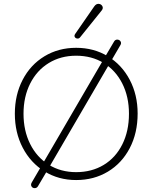

<svg xmlns="http://www.w3.org/2000/svg" viewBox="-20 -926 791 996"><path d="M57 -336Q57 -434 97.5 -512Q138 -590 210.5 -634Q283 -678 375 -678Q467 -678 539.5 -634Q612 -590 653 -512Q694 -434 694 -337Q694 -236 653 -157.5Q612 -79 539.5 -35.5Q467 8 375 8Q284 8 211.5 -36.5Q139 -81 98 -159.5Q57 -238 57 -336ZM649 -336Q649 -424 614.5 -492.5Q580 -561 518 -599Q456 -637 375 -637Q295 -637 233 -599Q171 -561 136.5 -492.5Q102 -424 102 -336Q102 -248 136.5 -179Q171 -110 233 -71.5Q295 -33 375 -33Q456 -33 518 -70.5Q580 -108 614.5 -177Q649 -246 649 -336ZM145 20 183 -45 196 -67 520 -623 533 -645 572 -711Q578 -721 589 -720.5Q600 -720 605.5 -711Q611 -702 604 -691L566 -626L553 -604L229 -48L216 -26L177 40Q171 50 160 50Q149 50 143.5 41Q138 32 145 20ZM370 -750 469 -893Q479 -907 492 -906Q505 -905 511 -894Q517 -883 507 -871L396 -733Q390 -725 381 -726Q372 -727 368 -734Q364 -741 370 -750Z"/></svg>

Font: SN Pro Thin
Style: Regular
Weight: 200
Designer: Tobias Whetton
Foundry: Supernotes
Version: Version 1.003;Glyphs 3.3 (3324)